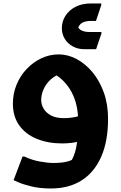

<svg xmlns="http://www.w3.org/2000/svg" viewBox="-20 -827 698 1108"><path d="M336.9 -664.3Q336.9 -703.3 357.4 -735.6Q377.8 -767.8 415.5 -787.5Q453.2 -807.1 504.8 -807.1H564.4V-797.7L533.9 -706.3H505.7Q475 -706.3 454.7 -695.8Q434.4 -685.2 425.5 -651.3L422.6 -684.3Q432.7 -659.4 451.1 -651Q469.5 -642.5 493.8 -642.5H565.2V-633.4L534.6 -543.1H466.6Q428.7 -543.1 399.1 -559.7Q369.5 -576.2 353.2 -603.6Q336.9 -630.9 336.9 -664.3ZM274.4 260.7Q209.2 260.7 160.8 248.7Q112.3 236.7 85.3 224.7Q58.4 212.7 58.4 212.7L110 76.3H120.8Q163 96.6 209.3 105Q255.6 113.5 287.6 113.5Q332.4 113.5 364.4 106.2Q396.4 99 424.6 78.2L378.1 120.3Q394.9 99.6 406.9 69Q418.9 38.4 425 -9Q431.1 -56.4 431.1 -128.5Q431.1 -174 421.8 -216.4Q412.6 -258.8 392.8 -296Q373 -333.2 342.7 -362.8Q312.5 -392.5 270.2 -411.1L353.4 -409.8Q287 -392.1 252.4 -346.5Q217.8 -300.8 217.8 -249.1Q217.8 -224 231.9 -199.9Q245.9 -175.7 274.9 -160.5Q303.8 -145.2 349.4 -145.2Q369.8 -145.2 393.2 -148.2Q416.6 -151.1 439.1 -158.2L443 -12.3Q416.8 -5.2 390 -2.2Q363.3 0.7 339.2 0.7Q256.7 0.7 192.2 -25.8Q127.7 -52.2 91 -103.6Q54.4 -155 54.4 -228.9Q54.4 -286.8 75.6 -338.3Q96.8 -389.7 133.7 -428.8Q170.7 -467.8 218.3 -490.5Q265.9 -513.1 319.1 -513.1Q371.2 -513.1 421.6 -486.6Q471.9 -460 513.1 -411Q554.3 -361.9 579 -293.6Q603.6 -225.2 603.6 -141.3Q603.6 -11.3 563.5 78.7Q523.4 168.7 450 214.7Q376.5 260.7 274.4 260.7Z"/></svg>

Font: Kufam
Style: Italic
Weight: 400
Italic angle: -11°
Designer: Artur Schmal
Foundry: Original Type
Version: Version 1.301; ttfautohint (v1.8.3)